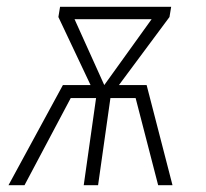

<svg xmlns="http://www.w3.org/2000/svg" viewBox="-20 -542 604 562"><path d="M409.2 -293 484.9 0H442.9L377 -254.9H303.2L267.1 0H225.1L261.2 -254.9H187L51.8 0H4.9L164.1 -293H245.1L150.9 -492.2L155.8 -522H481L476.1 -492.2L328.1 -293ZM198.2 -485.8 285.2 -293 423.8 -485.8Z"/></svg>

Font: Fira Sans Compressed ExtraLight
Style: Italic
Weight: 250
Width: 3
Italic angle: -8°
Designer: Carrois Corporate & Edenspiekermann AG
Foundry: Carrois Corporate GbR & Edenspiekermann AG
Version: Version 4.203;PS 004.203;hotconv 1.0.88;makeotf.lib2.5.64775